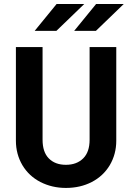

<svg xmlns="http://www.w3.org/2000/svg" viewBox="-20 -923 653 949"><path d="M179.7 -23.4Q123 -52.7 90.8 -106.4Q58.6 -161.1 58.6 -227.5V-690.4H190.4V-232.4Q190.4 -171.9 220.7 -140.6Q252 -108.4 305.7 -108.4Q359.4 -108.4 391.6 -140.6Q422.9 -171.9 422.9 -232.4V-690.4H554.7V-227.5Q554.7 -161.1 522.5 -106.4Q490.2 -52.7 433.6 -23.4Q377 5.9 305.7 5.9Q237.3 5.9 179.7 -23.4ZM259.8 -903.3H396.5L258.8 -770.5H151.4ZM455.1 -903.3H591.8L454.1 -770.5H346.7Z"/></svg>

Font: DINish
Style: Bold
Weight: 700
Designer: Bert Driehuis
Foundry: Playbeing
Version: Version 3.008; git-95204e4c-release